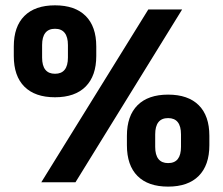

<svg xmlns="http://www.w3.org/2000/svg" viewBox="-20 -674 826 710"><path d="M132.7 0 528.4 -639H653.5L259.1 0ZM601.6 16.1Q527.7 16.1 488.5 -23.2Q449.3 -62.5 449.3 -136.8V-171.9Q449.3 -245.6 488.6 -284.9Q527.9 -324.1 601.6 -324.1Q675.5 -324.1 714.9 -285Q754.2 -245.9 754.2 -171.9V-136.8Q754.2 -63.2 714.9 -23.5Q675.5 16.1 601.6 16.1ZM601.6 -70.9Q625.7 -70.9 637.5 -86Q649.3 -101.1 649.3 -130.9V-177.2Q649.3 -207.1 637.4 -222.2Q625.5 -237.3 601.6 -237.3Q577.7 -237.3 565.8 -222.2Q553.9 -207.1 553.9 -177.2V-130.9Q553.9 -101.1 565.9 -86Q577.9 -70.9 601.6 -70.9ZM183.4 -314.3Q109.6 -314.3 70.3 -353.5Q31 -392.7 31 -466.9V-502.2Q31 -576 70.3 -615.1Q109.6 -654.3 183.4 -654.3Q257.3 -654.3 296.7 -615.1Q336 -576 336 -502.2V-466.9Q336 -393.5 296.7 -353.9Q257.3 -314.3 183.4 -314.3ZM183.4 -401.2Q207.3 -401.2 219.2 -416.2Q231.2 -431.2 231.2 -461.1V-507.5Q231.2 -537.2 219.2 -552.4Q207.3 -567.6 183.4 -567.6Q159.6 -567.6 147.6 -552.4Q135.7 -537.2 135.7 -507.5V-461.1Q135.7 -431.2 147.7 -416.2Q159.7 -401.2 183.4 -401.2Z"/></svg>

Font: Anek Odia Medium
Style: Regular
Weight: 500
Designer: Yesha Goshar & Mahesh Sahu (Odia), Yesha Goshar (Latin)
Foundry: Ek Type
Version: Version 1.003